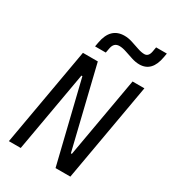

<svg xmlns="http://www.w3.org/2000/svg" viewBox="-224 -1060 1046 1173"><g transform="rotate(30 299.5 -473.0)"><path d="M359.9 0 221.2 -568.4H214.4L114.3 0H30.8L152.8 -693.4H257.8L396 -125H402.8L502.9 -693.4H586.4L464.4 0ZM197.3 -764.6 202.6 -793.9Q223.1 -911.1 321.8 -911.1Q348.6 -911.1 377.2 -901.9Q405.8 -892.6 433.1 -883.3Q460 -874 481 -874Q510.3 -874 517.6 -913.1L523.4 -945.8H599.1L594.2 -918Q574.7 -804.2 485.8 -804.2Q459.5 -804.2 430.9 -813.5Q402.3 -822.8 375 -832Q347.7 -841.3 325.7 -841.3Q287.6 -841.3 279.3 -798.8L272.9 -764.6Z"/></g></svg>

Font: CaskaydiaCove NFP SemiLight
Style: Italic
Weight: 350
Italic angle: -10°
Designer: Aaron Bell
Foundry: Saja Typeworks
Version: Version 2111.001; VTT 6.35;Nerd Fonts 3.1.1